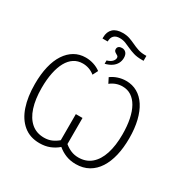

<svg xmlns="http://www.w3.org/2000/svg" viewBox="-219 -1231 1432 1447"><g transform="rotate(30 497.0 -507.0)"><path d="M329 -921Q329 -946 336.5 -965Q344 -984 358.5 -997.5Q373 -1011 394 -1017.5Q415 -1024 442 -1024Q476 -1024 502 -1015Q528 -1006 553 -994Q578 -982 605.5 -972.5Q633 -963 667 -963H681V-920H665Q624 -920 594 -929Q564 -938 539.5 -949.5Q515 -961 492 -970Q469 -979 442 -979Q408 -979 391 -961.5Q374 -944 374 -911H329ZM438 -783Q469 -792 483 -807.5Q497 -823 497 -839Q497 -849 490.5 -854Q484 -859 476 -863Q468 -867 461.5 -873.5Q455 -880 455 -891Q455 -907 465.5 -915Q476 -923 493 -923Q515 -923 528.5 -908Q542 -893 542 -865Q542 -839 530.5 -817Q519 -795 496 -779Q473 -763 438 -754ZM311 10Q228 10 171.5 -36.5Q115 -83 87 -166Q59 -249 59 -360Q59 -445 75 -512.5Q91 -580 122 -627Q153 -674 196 -699Q239 -724 293 -724Q329 -724 363 -713Q397 -702 423 -682L400 -637Q376 -656 350 -665Q324 -674 296 -674Q253 -674 220 -652.5Q187 -631 164.5 -590.5Q142 -550 130 -491.5Q118 -433 118 -360Q118 -262 141 -191Q164 -120 209 -81.5Q254 -43 320 -43Q356 -43 385 -55.5Q414 -68 440 -90V-317H498V-90Q524 -68 554 -55.5Q584 -43 619 -43Q685 -43 730 -81.5Q775 -120 798 -191Q821 -262 821 -360Q821 -433 809 -491.5Q797 -550 774 -590.5Q751 -631 718 -652.5Q685 -674 642 -674Q614 -674 588 -665Q562 -656 538 -637L515 -682Q542 -702 575.5 -713Q609 -724 645 -724Q699 -724 742.5 -699Q786 -674 816.5 -627Q847 -580 863.5 -512.5Q880 -445 880 -360Q880 -277 864 -209.5Q848 -142 816.5 -93Q785 -44 737.5 -17Q690 10 627 10Q579 10 540 -5.5Q501 -21 469 -48Q438 -21 399 -5.5Q360 10 311 10Z"/></g></svg>

Font: Noto Sans Display Light
Style: Regular
Weight: 300
Designer: Monotype Design Team
Foundry: Monotype Imaging Inc.
Version: Version 2.003